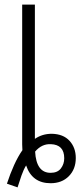

<svg xmlns="http://www.w3.org/2000/svg" viewBox="-20 -783 364 831"><path d="M199 -35Q137 -35 132 -127Q161 -161 200 -159Q258 -157 258 -98Q258 -73 243.5 -54Q229 -35 199 -35ZM56 28Q64 2 73 -23.5Q82 -49 93 -67Q119 10 199 10Q248 10 278 -20.5Q308 -51 308 -99Q308 -144 281 -173.5Q254 -203 204 -204Q163 -204 131 -182V-763H76V-184Q76 -171 76 -158Q76 -145 77 -133Q58 -106 41 -68.5Q24 -31 10 12Z"/></svg>

Font: Noto Sans UI SemiCondensed Light
Style: Regular
Weight: 300
Width: 4
Designer: Monotype Design Team
Foundry: Monotype Imaging Inc.
Version: Version 1.901